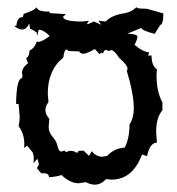

<svg xmlns="http://www.w3.org/2000/svg" viewBox="-20 -503 484 524"><path d="M238.8 1Q227.5 1 214.4 -5.9L194.8 -2.9Q170.9 -2.9 147.9 -25.4Q134.3 -20.5 113.8 -19.5Q113.3 -30.3 99.6 -30.3L92.8 -29.8L80.6 -43.9L86.4 -54.7L82 -69.8L71.3 -57.6L72.3 -69.3Q72.3 -78.6 69.3 -86.9L54.2 -105.5L45.9 -99.1L46.4 -109.4Q46.4 -138.2 30.8 -158.7Q33.7 -170.9 33.7 -185.5L30.8 -218.8L23.9 -219.7Q24.9 -288.1 39.6 -289.6L41.5 -294.9L40 -303.7Q40 -318.8 56.6 -330.1L51.3 -343.8Q60.5 -349.6 60.5 -365.2Q74.2 -371.1 80.1 -389.2L84 -388.7Q94.7 -388.7 115.7 -404.8Q98.6 -421.9 85.4 -421.9L81.5 -404.3L80.6 -413.6Q70.8 -421.9 62 -424.3L60.1 -439Q52.2 -422.4 40 -422.4Q30.8 -422.4 19 -432.1L24.9 -433.6Q26.9 -456.5 42 -456.5L44.9 -465.3Q76.7 -475.6 78.6 -482.9L86.4 -475.1Q96.2 -471.2 115.7 -471.2L115.2 -467.3L160.2 -464.4L152.3 -457.5Q152.3 -444.3 204.6 -444.3L222.7 -446.3L216.8 -437Q221.7 -437 235.8 -444.3L256.3 -435.5L248.5 -446.3L268.6 -444.3Q284.2 -461.9 322.3 -467.3Q339.8 -471.2 352.5 -483.4Q354 -480 364.7 -479.7Q375.5 -479.5 381.3 -479L425.8 -466.3Q425.8 -436.5 417 -434.6L402.3 -410.6Q367.2 -419.4 365.7 -426.8L327.6 -411.1Q355 -410.2 355 -402.8Q355 -396 347.2 -380.4Q369.6 -361.8 387.2 -359.9L384.3 -351.1L393.6 -351.6Q393.6 -323.2 408.2 -314L407.2 -297.9Q407.2 -252.4 423.3 -223.6V-202.1Q406.2 -182.6 406.2 -143.6L408.2 -113.8Q388.7 -113.3 381.3 -76.7L367.7 -81.5Q341.8 -12.7 284.2 -12.7L269.5 -14.2Q255.4 1 238.8 1ZM259.3 -75.2 272.5 -77.6Q292 -98.6 320.3 -100.1Q333.5 -125.5 333.5 -163.6Q345.2 -181.2 345.2 -207.5Q345.2 -246.1 326.2 -309.1L328.1 -315.4Q328.1 -325.2 304.7 -345.7Q292 -366.2 283.2 -366.2L277.3 -363.8L269.5 -366.7Q263.2 -366.7 261.2 -356.4L257.3 -359.4Q254.4 -359.4 252.4 -354.5L238.8 -369.1Q216.3 -356.4 208 -356.4Q199.7 -356.4 195.8 -362.8L167 -363.8Q164.6 -367.7 161.6 -367.7Q155.3 -367.7 152.8 -345.7Q110.4 -312 110.4 -247.6L112.3 -224.1Q104 -213.4 104 -202.6Q104 -190.4 114.7 -178.7L112.8 -157.7Q112.8 -141.6 123 -130.4Q134.8 -116.7 137.5 -103Q140.1 -89.4 147.9 -89.4L156.2 -92.3L160.2 -87.4Q165.5 -91.3 173.8 -91.3Q182.1 -91.3 190.4 -85.4L194.8 -91.3L208 -91.8L223.1 -77.6L230.5 -90.3Q242.7 -75.2 259.3 -75.2Z"/></svg>

Font: Truetypewriter PolyglOTT
Style: Regular
Weight: 400
Designer: Sergey Beatoff a.k.a. Sam_T
Version: Version 3.76